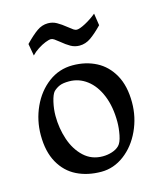

<svg xmlns="http://www.w3.org/2000/svg" viewBox="-106 -761 711 850"><g transform="rotate(-15 249.5 -336.0)"><path d="M251 -476.1Q311 -476.1 358.9 -451.4Q406.7 -426.8 435.1 -376Q463.4 -325.2 463.4 -250Q463.4 -181.6 435.3 -121.1Q407.2 -60.5 358.9 -24.2Q310.5 12.2 253.4 12.2Q190.9 12.2 141.8 -12Q92.8 -36.1 64.2 -86.9Q35.6 -137.7 35.6 -213.4Q35.6 -281.2 63.2 -341.8Q90.8 -402.3 139.9 -439.2Q189 -476.1 251 -476.1ZM353 -78.1Q365.7 -90.8 372.1 -122.8Q378.4 -154.8 378.4 -183.1Q378.4 -252.4 357.2 -304.4Q335.9 -356.4 299.3 -384Q262.7 -411.6 217.8 -411.6Q189.9 -411.6 174.3 -405Q158.7 -398.4 146 -386.2Q135.3 -374 127.9 -342Q120.6 -310.1 120.6 -279.3Q120.6 -222.7 137.9 -170.7Q155.3 -118.7 190.7 -85.4Q226.1 -52.2 277.3 -52.2Q299.3 -52.2 319.8 -58.8Q340.3 -65.4 353 -78.1ZM87.4 -617.7Q119.1 -650.4 142.8 -667.2Q166.5 -684.1 193.8 -684.1Q215.3 -684.1 233.6 -673.8Q252 -663.6 274.9 -645Q288.1 -634.3 296.1 -628.9Q304.2 -623.5 311 -623.5Q324.2 -623.5 351.3 -637.9Q378.4 -652.3 402.8 -672.4L411.1 -617.2Q381.3 -586.4 356.9 -569.3Q332.5 -552.2 304.7 -552.2Q283.2 -552.2 264.6 -562.7Q246.1 -573.2 224.6 -591.3Q211.4 -602.1 203.4 -607.4Q195.3 -612.8 188.5 -612.8Q179.2 -612.8 162.6 -606.2Q146 -599.6 128.2 -588.1Q110.4 -576.7 97.2 -562.5Z"/></g></svg>

Font: Vesper Libre
Style: Regular
Weight: 400
Designer: Robert Keller & Kimya Gandhi
Foundry: Mota Italic
Version: Version 1.058